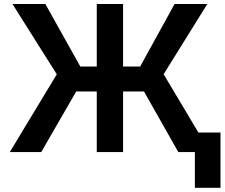

<svg xmlns="http://www.w3.org/2000/svg" viewBox="-20 -747 1103 943"><path d="M584.5 -727.3V0H455.3V-727.3ZM28.1 0 258.9 -382.1 41.2 -727.3H202.8L374.6 -420.1H668.3L837.4 -727.3H998.2L783.7 -382.5L1011.7 0H855.8L687.1 -297.9H354.4L182.5 0ZM1062.9 -95.9V175.4H937.1V-95.9Z"/></svg>

Font: InterMG SemiBold
Style: Regular
Weight: 600
Designer: Rasmus Andersson
Foundry: rsms
Version: Version 3.019;December 26, 2023;FontCreator 15.0.0.2955 64-b